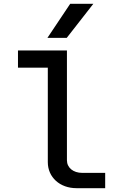

<svg xmlns="http://www.w3.org/2000/svg" viewBox="-20 -984 700 1004"><path d="M74 -720V-630H230V-136C230 -57 293 0 380 0H530V-80H410C363 -80 330 -107 330 -146V-720ZM228 -786H329L468 -964H347Z"/></svg>

Font: Uncut Plan8
Style: Regular
Weight: 400
Designer: Kasper Nordkvist
Foundry: UNCUT.wtf
Version: Version 1.002;Glyphs 3.1.2 (3151)